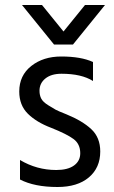

<svg xmlns="http://www.w3.org/2000/svg" viewBox="-20 -740 456 768"><path d="M381 -134Q381 -69 335.5 -30.5Q290 8 210 8Q118 8 60 -22V-100Q127 -60 205 -60Q251 -60 276 -78Q301 -96 301 -127Q301 -164 274 -184Q247 -204 184 -229Q126 -251 91.5 -285Q57 -319 57 -374Q57 -438 105 -476Q153 -514 225 -514Q304 -514 352 -492V-416Q306 -445 226 -445Q185 -445 161.5 -426Q138 -407 138 -377Q138 -359 145 -345.5Q152 -332 173 -319Q194 -306 203 -301Q212 -296 245 -283Q309 -257 345 -223.5Q381 -190 381 -134ZM272 -562H196L68 -720H148L234 -614L320 -720H400Z"/></svg>

Font: Hind Siliguri Fixed
Style: Regular
Weight: 400
Designer: Jyotish Sonowal
Foundry: Indian Type Foundry
Version: Version 1.001;October 28, 2021;FontCreator 12.0.0.2565 64-bi